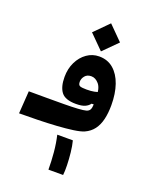

<svg xmlns="http://www.w3.org/2000/svg" viewBox="-181 -790 938 1152"><g transform="rotate(20 288.0 -214.0)"><path d="M-9.8 4.9 0 -139.2Q59.1 -139.2 117.2 -138.9Q175.3 -138.7 225.6 -139.2Q275.9 -139.6 312 -141.8Q348.1 -144 363.8 -148.4Q380.9 -153.3 386.7 -165.5Q392.6 -177.7 392.8 -197Q393.1 -216.3 393.1 -241.2Q393.1 -301.3 371.3 -326.9Q349.6 -352.5 322.3 -352.5Q295.9 -352.5 281.7 -335.2Q267.6 -317.9 267.6 -297.9Q267.6 -276.9 279.8 -272.2Q292 -267.6 321.8 -267.6Q350.6 -267.6 370.6 -271.7Q390.6 -275.9 414.6 -283.7L413.1 -199.2L379.4 -198.2Q368.7 -183.1 348.6 -173.8Q328.6 -164.6 291 -164.6Q222.7 -164.6 197.3 -197.5Q171.9 -230.5 171.9 -293.9Q171.9 -346.7 192.6 -388.9Q213.4 -431.2 248.5 -455.8Q283.7 -480.5 326.7 -480.5Q380.4 -480.5 417.7 -448.5Q455.1 -416.5 474.6 -360.1Q494.1 -303.7 494.1 -230Q494.1 -179.7 484.6 -139.6Q475.1 -99.6 454.1 -71.5Q433.1 -43.5 398.4 -27.8Q376.5 -18.1 331.8 -11.7Q287.1 -5.4 229.2 -1.7Q171.4 2 109.1 3.4Q46.9 4.9 -9.8 4.9ZM324.7 -512.2 235.4 -601.6 324.7 -691.4 414.1 -601.6ZM271.5 262.2Q271.5 210 266.4 153.1Q261.2 96.2 249.5 46.9H349.1Q357.4 78.6 361.8 119.7Q366.2 160.8 367.2 199.3Q368.2 237.8 365.2 262.2Z"/></g></svg>

Font: Cascadia Mono
Style: Regular
Weight: 400
Monospace: yes
Designer: Aaron Bell
Foundry: Saja Typeworks
Version: Version 2404.023